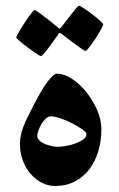

<svg xmlns="http://www.w3.org/2000/svg" viewBox="-20 -635 412 662"><path d="M329.6 -189.5Q329.6 -148.4 318.6 -112.5Q307.6 -76.7 287.1 -50.3Q266.6 -23.9 237.1 -8.8Q207.5 6.3 169.9 6.3Q146.5 6.3 124.8 -4.6Q103 -15.6 85.9 -35.2Q68.8 -54.7 58.8 -81.1Q48.8 -107.4 48.8 -138.7Q48.8 -154.3 51.8 -168.5Q54.7 -182.6 60.5 -197.8Q66.4 -212.9 74.7 -230Q83 -247.1 93.3 -267.6Q100.6 -281.2 111.1 -300.8Q121.6 -320.3 133.3 -338.1Q145 -356 156.7 -368.4Q168.5 -380.9 177.2 -380.9Q200.7 -380.9 227.3 -363.8Q253.9 -346.7 276.4 -319.1Q298.8 -291.5 314.2 -257.3Q329.6 -223.1 329.6 -189.5ZM278.3 -172.9Q278.3 -178.7 264.2 -188.7Q250 -198.7 230.5 -209Q210.9 -219.2 189.7 -226.6Q168.5 -233.9 154.8 -233.9Q146 -233.9 137.5 -225.8Q128.9 -217.8 122.6 -206.8Q116.2 -195.8 112.3 -184.6Q108.4 -173.3 108.4 -166.5Q108.4 -158.2 115.7 -150.9Q123 -143.6 134 -138.9Q145 -134.3 157 -131.6Q168.9 -128.9 178.7 -128.9Q190.9 -128.9 208 -131.8Q225.1 -134.8 240.7 -140.6Q256.3 -146.5 267.3 -154.5Q278.3 -162.6 278.3 -172.9ZM252 -615.2Q255.9 -615.2 269.5 -606.2Q283.2 -597.2 297.9 -585.9Q312.5 -574.7 324.2 -564.2Q335.9 -553.7 335.9 -550.8Q335.9 -548.3 332 -540.5Q328.1 -532.7 322 -522.5Q315.9 -512.2 308.6 -501Q301.3 -489.7 294.4 -480.5Q287.6 -471.2 282.2 -465.1Q276.9 -459 274.9 -459Q272.5 -459 259.8 -468Q247.1 -477.1 231.9 -487.8L193.4 -517.6Q189.5 -521.5 185.1 -521.5Q183.1 -521.5 180.2 -515.6L153.3 -478Q143.1 -463.9 133.5 -452.6Q124 -441.4 120.6 -441.4Q119.1 -441.4 112.5 -445.6Q106 -449.7 96.2 -456.5Q86.4 -463.4 76.2 -470.9Q65.9 -478.5 56.9 -485.8Q47.9 -493.2 42 -498.5Q36.1 -503.9 36.1 -505.9Q36.1 -508.3 40.3 -516.1Q44.4 -523.9 51 -534.4Q57.6 -544.9 64.9 -556.6Q72.3 -568.4 79.3 -577.6Q86.4 -586.9 91.6 -593.5Q96.7 -600.1 98.1 -600.1Q102.5 -600.1 115.5 -590.6Q128.4 -581.1 142.6 -570.3Q159.2 -557.6 178.2 -541.5Q182.1 -537.1 185.1 -536.6Q187 -536.6 188.7 -538.1Q190.4 -539.6 193.4 -543.9Q208 -563.5 220.7 -579.1Q231 -592.8 240.2 -604Q249.5 -615.2 252 -615.2Z"/></svg>

Font: Accordance
Style: Bold
Weight: 700
Version: Version 1.2 (build January 31, 2020) Miklal Software Solutio